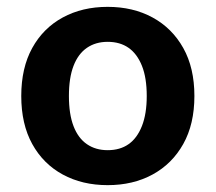

<svg xmlns="http://www.w3.org/2000/svg" viewBox="-20 -530 629 560"><path d="M294 -510Q368 -510 425 -479Q482 -448 514.5 -390Q547 -332 547 -250Q547 -168 514.5 -110Q482 -52 425 -21Q368 10 294 10Q220 10 163 -21Q106 -52 74 -110Q42 -168 42 -250Q42 -332 74 -390Q106 -448 163 -479Q220 -510 294 -510ZM294 -408Q259 -408 233.5 -390.5Q208 -373 194.5 -338Q181 -303 181 -250Q181 -197 194.5 -162Q208 -127 233.5 -109.5Q259 -92 294 -92Q330 -92 355 -109.5Q380 -127 394 -162.5Q408 -198 408 -250Q408 -303 394 -338Q380 -373 355 -390.5Q330 -408 294 -408Z"/></svg>

Font: Kantumruy Pro SemiBold
Style: Regular
Weight: 600
Version: Version 1.002